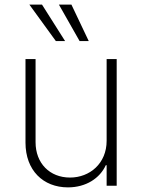

<svg xmlns="http://www.w3.org/2000/svg" viewBox="-20 -800 612 827"><path d="M439.3 -193.5C439.3 -96.2 366.8 -35.2 281.6 -35.2C194.2 -35.2 133.2 -96.6 133.2 -187.5V-545.5H89.8V-185.7C89.8 -66.4 165.8 7.1 272.7 7.1C350.5 7.1 410.2 -32.3 435.7 -88.4H439.3V0H482.6V-545.5H439.3ZM220.5 -623.2H260.3L160.9 -780.2H106.5ZM322.8 -623.2H362.2L287.6 -780.2H233.7Z"/></svg>

Font: Karasuma Gothic
Style: Thin
Weight: 200
Designer: Rasmus Andersson / Ryoko Ishizuka
Foundry: rsms
Version: Version 1.00